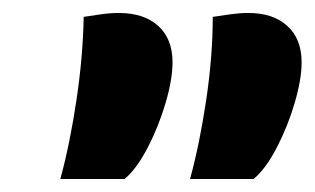

<svg xmlns="http://www.w3.org/2000/svg" viewBox="-20 -745 485 296"><path d="M273 -469Q288 -524 298 -591.5Q308 -659 308 -719Q321 -721 335.5 -723Q350 -725 363 -725Q401 -725 423 -705Q445 -685 445 -649Q445 -623 434.5 -587Q424 -551 407 -518Q390 -485 371 -469ZM73 -469Q88 -524 98 -591.5Q108 -659 109 -719Q122 -721 136 -723Q150 -725 163 -725Q202 -725 224 -705Q246 -685 246 -649Q246 -623 235.5 -587Q225 -551 208 -518Q191 -485 172 -469Z"/></svg>

Font: Sansita Swashed
Style: Bold
Weight: 700
Designer: Pablo Cosgaya
Foundry: Omnibus-Type
Version: Version 1.003; ttfautohint (v1.8.3)